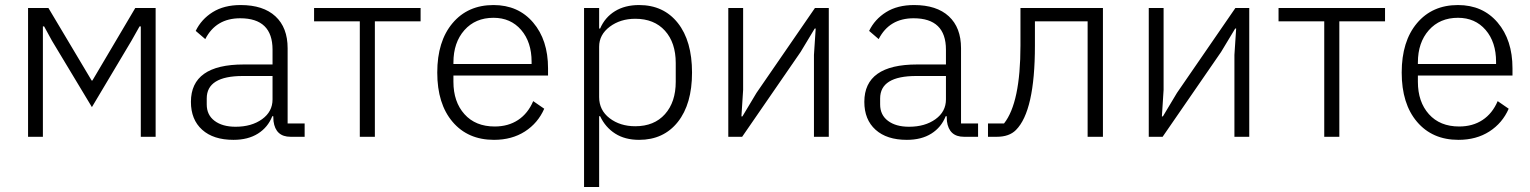

<svg xmlns="http://www.w3.org/2000/svg" viewBox="-20 -545 6098 765"><path d="M91.8 0V-513.2H172.9L345.2 -224.1H348.1L519 -513.2H600.1V0H541V-439.9H536.1L503.9 -382.8L346.2 -118.2L187 -382.8L155.8 -439.9H150.9V0Z M910.2 12.2Q830.1 12.2 785.4 -28.1Q740.7 -68.4 740.7 -139.2Q740.7 -288.1 950.7 -288.1H1065.9V-347.2Q1065.9 -472.2 937 -472.2Q840.3 -472.2 797.9 -389.2L759.8 -421.9Q782.2 -468.3 827.4 -496.6Q872.6 -524.9 939 -524.9Q1028.8 -524.9 1077.4 -480Q1126 -435.1 1126 -353V-53.2H1193.8V0H1137.7Q1078.1 0 1069.8 -62L1068.8 -82H1064.9Q1047.4 -37.6 1007.8 -12.7Q968.3 12.2 910.2 12.2ZM918.9 -40Q982.4 -40 1024.2 -70.1Q1065.9 -100.1 1065.9 -148.9V-242.2H947.8Q803.7 -242.2 803.7 -152.8V-128.9Q803.7 -86.9 835 -63.5Q866.2 -40 918.9 -40Z M1413.6 0V-460H1231.4V-513.2H1655.8V-460H1473.6V0Z M1948.2 12.2Q1844.2 12.2 1783.2 -59.6Q1722.2 -131.3 1722.2 -255.9Q1722.2 -380.4 1783 -452.6Q1843.8 -524.9 1946.3 -524.9Q2044.9 -524.9 2104.2 -455.3Q2163.6 -385.7 2163.6 -272.9V-244.1H1786.6V-219.2Q1786.6 -139.2 1830.6 -90.1Q1874.5 -41 1951.2 -41Q2004.9 -41 2044.2 -66.9Q2083.5 -92.8 2104.5 -142.1L2148.4 -111.8Q2123.5 -54.7 2071.5 -21.2Q2019.5 12.2 1948.2 12.2ZM1786.6 -290H2098.1V-298.8Q2098.1 -377.4 2056.4 -425.8Q2014.6 -474.1 1946.3 -474.1Q1874 -474.1 1830.3 -424.8Q1786.6 -375.5 1786.6 -295.9Z M2307.1 200.2V-513.2H2367.2V-431.2H2371.1Q2390.1 -475.6 2429.9 -500.2Q2469.7 -524.9 2526.4 -524.9Q2624 -524.9 2680.7 -453.4Q2737.3 -381.8 2737.3 -255.9Q2737.3 -130.4 2680.7 -59.1Q2624 12.2 2526.4 12.2Q2470.2 12.2 2431.2 -12.7Q2392.1 -37.6 2371.1 -82H2367.2V200.2ZM2511.2 -42Q2586.4 -42 2629.4 -90.1Q2672.4 -138.2 2672.4 -219.2V-293.9Q2672.4 -375 2629.4 -422.6Q2586.4 -470.2 2511.2 -470.2Q2451.7 -470.2 2409.4 -438.5Q2367.2 -406.7 2367.2 -358.9V-158.2Q2367.2 -106 2408.9 -74Q2450.7 -42 2511.2 -42Z M2881.8 0V-513.2H2940.9V-187L2934.1 -81.1H2938L2994.1 -174.8L3227.1 -513.2H3282.2V0H3223.1V-326.2L3230 -431.2H3226.1L3169.9 -337.9L2937 0Z M3593.3 12.2Q3513.2 12.2 3468.5 -28.1Q3423.8 -68.4 3423.8 -139.2Q3423.8 -288.1 3633.8 -288.1H3749V-347.2Q3749 -472.2 3620.1 -472.2Q3523.4 -472.2 3481 -389.2L3442.9 -421.9Q3465.3 -468.3 3510.5 -496.6Q3555.7 -524.9 3622.1 -524.9Q3711.9 -524.9 3760.5 -480Q3809.1 -435.1 3809.1 -353V-53.2H3877V0H3820.8Q3761.2 0 3752.9 -62L3752 -82H3748Q3730.5 -37.6 3690.9 -12.7Q3651.4 12.2 3593.3 12.2ZM3602.1 -40Q3665.5 -40 3707.3 -70.1Q3749 -100.1 3749 -148.9V-242.2H3630.9Q3486.8 -242.2 3486.8 -152.8V-128.9Q3486.8 -86.9 3518.1 -63.5Q3549.3 -40 3602.1 -40Z M3916.5 0V-53.2H3980.5Q4045.9 -135.7 4045.9 -363.8V-513.2H4374.5V0H4313.5V-460H4103.5V-362.8Q4103.5 -102.5 4027.8 -26.9Q4001 0 3951.7 0Z M4557.1 0V-513.2H4616.2V-187L4609.4 -81.1H4613.3L4669.4 -174.8L4902.3 -513.2H4957.5V0H4898.4V-326.2L4905.3 -431.2H4901.4L4845.2 -337.9L4612.3 0Z M5256.3 0V-460H5074.2V-513.2H5498.5V-460H5316.4V0Z M5791 12.2Q5687 12.2 5626 -59.6Q5564.9 -131.3 5564.9 -255.9Q5564.9 -380.4 5625.7 -452.6Q5686.5 -524.9 5789.1 -524.9Q5887.7 -524.9 5947 -455.3Q6006.3 -385.7 6006.3 -272.9V-244.1H5629.4V-219.2Q5629.4 -139.2 5673.3 -90.1Q5717.3 -41 5793.9 -41Q5847.7 -41 5887 -66.9Q5926.3 -92.8 5947.3 -142.1L5991.2 -111.8Q5966.3 -54.7 5914.3 -21.2Q5862.3 12.2 5791 12.2ZM5629.4 -290H5940.9V-298.8Q5940.9 -377.4 5899.2 -425.8Q5857.4 -474.1 5789.1 -474.1Q5716.8 -474.1 5673.1 -424.8Q5629.4 -375.5 5629.4 -295.9Z"/></svg>

Font: Anuphan Light
Style: Regular
Weight: 300
Designer: Mike Abbink, Paul van der Laan, Pieter van Rosmalen, Mint Tantisuwanna
Foundry: Bold Monday; Cadson Demak
Version: Version 3.002;hotconv 1.0.109;makeotfexe 2.5.65596